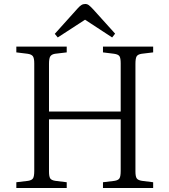

<svg xmlns="http://www.w3.org/2000/svg" viewBox="-20 -944 851 964"><path d="M62 0V-29L121 -36Q140 -39 146 -49Q152 -59 152 -86V-626Q152 -651 145.5 -661Q139 -671 119 -674L62 -681V-710H315V-681L256 -674Q239 -671 232.5 -661Q226 -651 226 -623V-384H586V-626Q586 -652 580 -661.5Q574 -671 553 -674L497 -681V-710H749V-681L691 -674Q672 -671 666 -661Q660 -651 660 -623V-83Q660 -58 666.5 -48.5Q673 -39 693 -36L749 -29V0H497V-29L555 -36Q574 -39 580 -49Q586 -59 586 -86V-345H226V-83Q226 -58 232 -48.5Q238 -39 258 -36L315 -29V0ZM270 -756 255 -774 371 -903Q380 -913 388.5 -918.5Q397 -924 408 -924Q418 -924 426 -918Q434 -912 448 -897L558 -775L543 -756L407 -845Z"/></svg>

Font: Literata 36pt Light
Style: Regular
Weight: 300
Designer: Latin by Veronika Burian and Jose Scaglione. Greek by Irene Vlachou. Cyrillic by Vera Evstafieva.
Foundry: TypeTogether
Version: Version 3.002